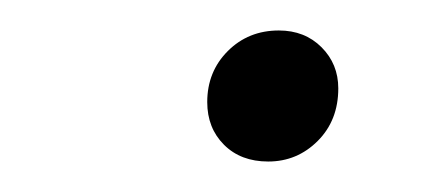

<svg xmlns="http://www.w3.org/2000/svg" viewBox="-20 -437 287 126"><path d="M116 -370Q116 -390 129.5 -403.5Q143 -417 163 -417Q180 -417 191 -406Q202 -395 202 -379Q202 -358 188.5 -344.5Q175 -331 156 -331Q138 -331 127 -342Q116 -353 116 -370Z"/></svg>

Font: Ysabeau Semilight
Style: Italic
Weight: 300
Italic angle: -12°
Designer: Christian Thalmann (Catharsis Fonts)
Version: Version 0.003